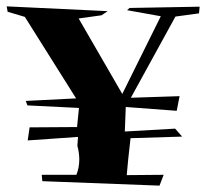

<svg xmlns="http://www.w3.org/2000/svg" viewBox="-20 -650 648 603"><path d="M481 -67 113 -81 111 -101H220Q229 -124 229 -149Q229 -170 223 -192L225 -220L67 -209L73 -250L222 -251L228 -311L66 -319L61 -333L219 -341L58 -597L4 -613L1 -630L318 -615L299 -602L227 -592L364 -355L485 -599L379 -618L387 -625L607 -629L605 -608L531 -598L391 -343L544 -348L535 -302L375 -314L372 -237L530 -246L552 -221L390 -216Q382 -148 378 -100L494 -101Z"/></svg>

Font: Xiangcui Kesong Xiangcui Kesong
Style: Regular
Weight: 400
Version: Version 1.501;March 28, 2024;FontCreator 14.0.0.2814 64-bit